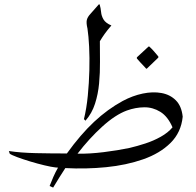

<svg xmlns="http://www.w3.org/2000/svg" viewBox="-20 -762 885 867"><path d="M483 -647Q464 -625 453 -609.5Q442 -594 431 -576Q431 -533 431.5 -483.5Q432 -434 427.5 -385.5Q423 -337 409 -293.5Q395 -250 366 -217L359 -224Q371 -273 376.5 -330Q382 -387 383.5 -444.5Q385 -502 382.5 -551Q380 -600 375 -633Q369 -658 372 -671.5Q375 -685 388.5 -699.5Q402 -714 426 -742H430Q435 -725 436.5 -707.5Q438 -690 447.5 -674Q457 -658 483 -647ZM282 -69Q344 -155 405 -212Q466 -269 534 -306Q579 -330 624.5 -339.5Q670 -349 709 -342Q748 -335 774 -309Q800 -283 805 -235Q798 -164 750 -116.5Q702 -69 626 -42.5Q550 -16 459 -7Q368 2 275 -3Q261 18 247.5 40Q234 62 220 85L204 78Q212 57 221 36.5Q230 16 242 -5Q236 -5 230 -6Q212 -8 180.5 -15.5Q149 -23 116 -33Q83 -43 57.5 -52.5Q32 -62 24 -68L20 -80Q73 -72 142 -70.5Q211 -69 282 -69ZM330 -68Q384 -67 448.5 -75Q513 -83 565 -94Q599 -102 636 -114Q673 -126 706 -144.5Q739 -163 759 -187Q738 -236 704 -257Q670 -278 631 -277.5Q592 -277 553 -263Q501 -244 442 -190.5Q383 -137 330 -68ZM640 -452Q639 -454 631 -462Q623 -470 613.5 -480.5Q604 -491 598 -498V-503L651 -552H654Q666 -541 675.5 -530Q685 -519 695 -507V-502L643 -452Z"/></svg>

Font: Bona Nova
Style: Italic
Weight: 400
Italic angle: -4°
Designer: Mateusz Machalski
Foundry: Capitalics
Version: Version 4.001; ttfautohint (v1.8.3)